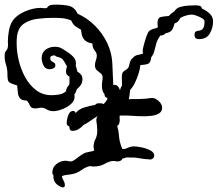

<svg xmlns="http://www.w3.org/2000/svg" viewBox="-25 -697 940 829"><path d="M247 112Q243 112 238 109.5Q233 107 229 105Q203 90 206 60Q201 55 201 48Q201 25 219 11Q237 -3 258 -3Q263 -3 269 -1.5Q275 0 280 0Q288 0 299.5 -8.5Q311 -17 324 -26.5Q337 -36 349 -39L377 -45L382 -48Q379 -56 379 -63Q379 -80 387 -96Q395 -112 395 -132Q395 -137 394.5 -141Q394 -145 394 -149Q394 -157 392.5 -164.5Q391 -172 391 -179Q391 -190 398 -197Q397 -197 384 -188Q371 -179 356.5 -169.5Q342 -160 336 -158Q327 -147 314.5 -139.5Q302 -132 288 -132Q279 -132 276.5 -138.5Q274 -145 274 -152Q263 -154 263 -165Q263 -173 265.5 -185.5Q268 -198 274 -208Q280 -218 291 -218Q298 -218 302 -209Q315 -226 340.5 -233.5Q366 -241 386 -244Q390 -251 401 -251H407Q412 -251 415.5 -250.5Q419 -250 422 -247Q432 -258 435.5 -263.5Q439 -269 439 -271Q439 -275 433 -276.5Q427 -278 426 -291Q419 -299 417 -308.5Q415 -318 415 -328Q415 -337 416.5 -345.5Q418 -354 418 -363Q418 -374 410 -380Q402 -386 393.5 -393.5Q385 -401 385 -415Q385 -426 389 -436.5Q393 -447 393 -457Q393 -468 383.5 -479.5Q374 -491 374 -509Q347 -514 337.5 -527.5Q328 -541 327 -554.5Q326 -568 322 -571Q321 -571 317.5 -573Q314 -575 313 -576Q300 -583 294 -589.5Q288 -596 282 -609Q261 -617 243 -618.5Q225 -620 204 -620Q173 -620 138.5 -616Q104 -612 78.5 -595Q53 -578 48 -538Q47 -531 47 -522.5Q47 -514 47 -506Q47 -474 56 -436Q65 -398 83.5 -364Q102 -330 130.5 -308Q159 -286 198 -286Q213 -286 230.5 -289Q248 -292 260 -303Q261 -318 274 -331Q275 -336 275 -342Q275 -348 275 -354V-366Q268 -370 264 -374.5Q260 -379 260 -388Q260 -393 261.5 -399Q263 -405 264 -411Q260 -418 253 -430Q246 -442 239 -446Q235 -448 229 -450Q223 -452 218 -453Q214 -455 211 -458Q206 -458 199 -456Q192 -454 192 -446Q192 -437 197.5 -433Q203 -429 208.5 -426Q214 -423 214 -415Q214 -406 205.5 -402Q197 -398 190 -398Q171 -398 163 -414Q155 -430 155 -446Q155 -470 172 -482.5Q189 -495 211 -495Q228 -495 238.5 -489.5Q249 -484 262 -475Q279 -465 292.5 -450.5Q306 -436 302 -413Q304 -407 306 -401Q308 -395 309 -388Q318 -383 324.5 -375Q331 -367 331 -356Q331 -341 324.5 -331Q318 -321 307 -312Q305 -306 302.5 -300Q300 -294 296 -289Q297 -286 297 -279Q297 -261 280.5 -247Q264 -233 242.5 -225Q221 -217 205 -217Q189 -217 177 -224.5Q165 -232 153 -232Q147 -232 140.5 -230.5Q134 -229 128 -229Q114 -229 109 -234.5Q104 -240 101 -248Q98 -256 90 -263Q69 -263 61 -273Q53 -283 52 -298Q51 -313 49 -328Q29 -334 20 -338.5Q11 -343 9 -352Q7 -361 7 -379Q7 -399 1 -417.5Q-5 -436 -5 -456Q-5 -471 1.5 -478Q8 -485 9 -495Q10 -501 9.5 -507Q9 -513 9 -519Q9 -539 13.5 -564Q18 -589 28 -605Q46 -632 82.5 -647.5Q119 -663 150 -663Q155 -663 160.5 -662Q166 -661 171 -662H177Q185 -674 195.5 -675.5Q206 -677 217 -677Q247 -677 271.5 -672Q296 -667 310 -638Q352 -619 385 -586Q418 -553 438 -511Q458 -469 460 -423Q461 -400 462 -377Q463 -354 464 -331Q478 -331 483.5 -325Q489 -319 493 -308Q495 -313 496.5 -318Q498 -323 502 -327Q502 -335 501.5 -343.5Q501 -352 501 -360Q501 -379 505.5 -385Q510 -391 516.5 -394Q523 -397 530 -406Q532 -414 536 -428Q540 -442 548 -446Q556 -457 569 -459.5Q582 -462 593 -466Q592 -469 591.5 -471.5Q591 -474 591 -477Q591 -484 596 -503Q601 -522 607.5 -540.5Q614 -559 619 -563Q625 -568 633 -571Q641 -574 649 -575L657 -580Q656 -585 655.5 -589Q655 -593 655 -597Q655 -621 671 -624Q687 -627 704 -628Q709 -634 715.5 -639Q722 -644 728 -648Q736 -662 753.5 -667Q771 -672 790 -673Q809 -674 819 -674Q828 -674 836.5 -672Q845 -670 847 -660Q864 -653 879.5 -639Q895 -625 895 -605Q895 -577 881 -552.5Q867 -528 834 -528Q815 -528 815 -546Q815 -559 821.5 -561.5Q828 -564 836.5 -565Q845 -566 851.5 -574Q858 -582 858 -605Q858 -612 847 -618.5Q836 -625 823 -629.5Q810 -634 804 -634Q792 -634 778.5 -630Q765 -626 754 -620Q750 -612 744.5 -605.5Q739 -599 729 -596Q724 -577 717 -567Q710 -557 689 -553Q685 -547 679 -545.5Q673 -544 667 -543Q655 -527 650 -510Q645 -493 641.5 -477.5Q638 -462 628 -450Q626 -426 614 -421.5Q602 -417 581 -416Q580 -401 573.5 -380Q567 -359 557.5 -339.5Q548 -320 537 -309Q534 -281 532 -273Q530 -265 530.5 -267Q531 -269 535 -269Q552 -269 575 -269.5Q598 -270 614 -272Q619 -273 623.5 -273.5Q628 -274 632 -274Q646 -274 660.5 -260.5Q675 -247 675 -232Q675 -215 661 -207Q647 -199 629.5 -197Q612 -195 599 -195Q572 -195 545.5 -197Q519 -199 492 -198Q491 -194 491.5 -189Q492 -184 492 -179Q492 -172 490 -165Q488 -158 481 -153Q487 -133 488 -118.5Q489 -104 491.5 -90Q494 -76 503 -54H515Q524 -58 533.5 -61.5Q543 -65 553 -65Q564 -65 585 -61Q606 -57 623.5 -48Q641 -39 641 -25Q641 -17 635 -12.5Q629 -8 622 -8L618 -9Q596 -10 575.5 -14Q555 -18 533 -17H520Q516 -16 512.5 -14.5Q509 -13 504 -12Q498 0 482 0Q478 0 474 -1Q470 -2 465 -2Q449 -2 428 10Q407 22 379 22Q375 22 372 21.5Q369 21 365 20Q344 24 325.5 38Q307 52 280 56Q273 57 260.5 58.5Q248 60 242 64Q244 74 249.5 83Q255 92 255 103Q255 112 247 112Z"/></svg>

Font: RU Serius
Style: Regular
Weight: 400
Designer: Robert E. Leuschke
Foundry: Robert E. Leuschke
Version: Version 1.011; ttfautohint (v1.8.3)